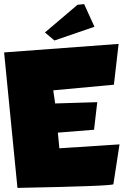

<svg xmlns="http://www.w3.org/2000/svg" viewBox="-21 -914 602 935"><path d="M556.6 -700.2 533.7 -501.5 238.3 -474.1 247.6 -410.2 452.6 -416.5 437 -282.2 260.7 -268.1 268.1 -191.9 561 -210.9 531.2 -17.1Q529.8 -7.8 64 1L-1 -658.7ZM356.4 -890.6 388.7 -894 439 -783.7 244.1 -716.8 197.8 -755.9Z"/></svg>

Font: Lapsus Pro (theguybrush.com)
Style: Bold
Weight: 700
Designer: Jose Roses
Version: Version 1.00 February 9, 2018, initial release